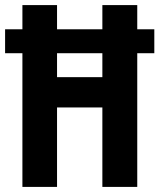

<svg xmlns="http://www.w3.org/2000/svg" viewBox="-23 -734 626 754"><path d="M65 0V-525H-3V-619H65V-714H201V-619H379V-714H516V-619H583V-525H516V0H379V-312H201V0ZM201 -431H379V-525H201Z"/></svg>

Font: Noto Sans Thai ExtCond
Style: Bold
Weight: 700
Width: 2
Designer: Monotype Design Team
Foundry: Monotype Imaging Inc.
Version: Version 2.002; ttfautohint (v1.8.4.7-5d5b)